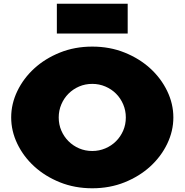

<svg xmlns="http://www.w3.org/2000/svg" viewBox="-20 -980 990 1030"><path d="M655 -350Q655 -387 641 -420Q627 -453 602.5 -477.5Q578 -502 545 -516Q512 -530 475 -530Q437 -530 404.5 -516Q372 -502 347.5 -477.5Q323 -453 309 -420Q295 -387 295 -350Q295 -312 309 -279.5Q323 -247 347.5 -222.5Q372 -198 404.5 -184Q437 -170 475 -170Q512 -170 545 -184Q578 -198 602.5 -222.5Q627 -247 641 -279.5Q655 -312 655 -350ZM910 -350Q910 -277 877 -208.5Q844 -140 786 -87Q728 -34 648.5 -2Q569 30 475 30Q381 30 301.5 -2Q222 -34 164 -87Q106 -140 73 -208.5Q40 -277 40 -350Q40 -423 73 -491.5Q106 -560 164 -613Q222 -666 301.5 -698Q381 -730 475 -730Q569 -730 648.5 -698Q728 -666 786 -613Q844 -560 877 -491.5Q910 -423 910 -350ZM665 -960V-800H285V-960Z"/></svg>

Font: Imperial One
Style: Regular
Weight: 400
Designer: Jovanny Lemonad
Foundry: Jovanny Lemonad
Version: Version 1.000